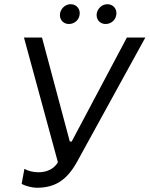

<svg xmlns="http://www.w3.org/2000/svg" viewBox="-20 -877 705 905"><path d="M153 8C238 8 294 -26 343 -114L665 -700H578L318 -210H309L178 -700H93L253 -112C233 -78 197 -65 161 -65C137 -65 113 -71 95 -81L82 -10C100 0 133 8 153 8ZM301 -764C327 -762 351 -780 355 -806C360 -832 343 -855 317 -857C291 -859 268 -840 263 -814C259 -788 275 -766 301 -764ZM474 -764C500 -762 524 -780 528 -806C533 -832 516 -855 490 -857C464 -859 441 -840 436 -814C432 -788 448 -766 474 -764Z"/></svg>

Font: Fixel Display 20240404
Style: Italic
Weight: 400
Italic angle: -10°
Designer: AlfaBravo + MacPaw
Foundry: Kyrylo Tkachov, Marchela Mozhyna, Serhii Makarenko, Maria Weinstein, Zakhar Kryvoshyya
Version: Version 1.211;Glyphs 3.2 (3225)